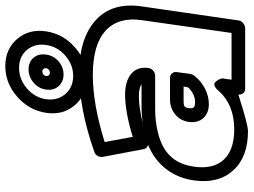

<svg xmlns="http://www.w3.org/2000/svg" viewBox="-132 -760 927 702"><g transform="rotate(-90 331.0 -408.5)"><path d="M22.9 -162.1Q31.2 -221.2 64.7 -264.4Q98.1 -307.6 152.8 -330.1Q140.1 -333.5 137.2 -346.2L108.9 -496.1Q107.4 -506.3 112.8 -515.1Q118.2 -523.9 127.9 -526.9Q285.2 -582 415 -582Q541.5 -582 608.2 -522Q674.8 -461.9 659.2 -354L607.9 0Q606.4 10.7 597.4 17.8Q588.4 24.9 579.1 24.9H357.9Q347.2 24.9 341.3 17.1Q335.4 9.3 336.9 0Q227.1 35.2 203.1 35.2Q107.9 35.2 59.1 -19.3Q10.3 -73.7 22.9 -162.1ZM73.2 -162.1Q63 -92.8 98.1 -54Q133.3 -15.1 210 -15.1Q300.8 -15.1 352.1 -74.2Q360.8 -84.5 368.9 -86.9Q377 -89.4 381.6 -85Q386.2 -80.6 389.6 -75Q393.1 -69.3 394.5 -64.5L396 -59.1L391.1 -24.9H562L608.9 -354Q621.1 -439 570.1 -485.6Q519 -532.2 408.2 -532.2Q301.8 -532.2 163.1 -488.8L182.1 -386.2Q185.1 -386.2 189 -388.2Q275.4 -414.1 336.9 -414.1Q384.8 -414.1 411.9 -392.3Q439 -370.6 434.1 -330.1Q432.6 -318.8 424.3 -311.5Q416 -304.2 405.8 -304.2H280.8Q238.8 -304.2 196.8 -293.9Q140.6 -279.8 110.6 -247.6Q80.6 -215.3 73.2 -162.1ZM233.9 -350.1Q268.1 -354 288.1 -354H375Q360.4 -363.8 329.1 -363.8Q293 -363.8 233.9 -350.1ZM236.8 -181.2Q241.2 -212.4 264.6 -231.2Q288.1 -250 319.8 -250H397.9Q407.2 -250 413.8 -242.9Q420.4 -235.8 418.9 -225.1L412.1 -174.8Q410.2 -167 405.8 -161.1Q385.7 -135.7 358.2 -121.8Q330.6 -107.9 301.8 -107.9Q268.6 -107.9 250.5 -128.4Q232.4 -148.9 236.8 -181.2ZM440.9 -852.1Q502.9 -852.1 540 -808.8Q577.1 -765.6 567.9 -703.1Q558.6 -640.6 509.3 -597.4Q460 -554.2 397.9 -554.2Q335.4 -554.2 298.1 -597.7Q260.7 -641.1 270 -703.1Q279.3 -765.1 328.9 -808.6Q378.4 -852.1 440.9 -852.1ZM287.1 -181.2Q285.6 -168 290 -163.1Q294.4 -158.2 309.1 -158.2Q337.9 -158.2 362.8 -183.1L366.2 -200.2H313Q297.9 -200.2 293.2 -196.5Q288.6 -192.9 287.1 -181.2ZM319.8 -703.1Q314 -661.6 338.6 -632.8Q363.3 -604 404.8 -604Q446.3 -604 479.2 -632.8Q512.2 -661.6 518.1 -703.1Q523.9 -744.6 499.8 -773.2Q475.6 -801.8 434.1 -801.8Q392.6 -801.8 359.1 -772.9Q325.7 -744.1 319.8 -703.1ZM355 -703.1Q358.4 -730 380.1 -748.5Q401.9 -767.1 429.2 -767.1Q456.1 -767.1 471.4 -748.8Q486.8 -730.5 482.9 -703.1Q479.5 -676.3 458.5 -657.7Q437.5 -639.2 410.2 -639.2Q383.3 -639.2 367.2 -657.5Q351.1 -675.8 355 -703.1ZM404.8 -703.1Q403.8 -697.3 407.5 -693.1Q411.1 -689 417 -689Q422.9 -689 427.7 -693.1Q432.6 -697.3 433.1 -703.1Q433.6 -709 430.2 -712.9Q426.8 -716.8 420.9 -716.8Q415 -716.8 410.2 -712.9Q405.3 -709 404.8 -703.1Z"/></g></svg>

Font: Trueno Black Outline
Style: Italic
Weight: 900
Width: 6
Designer: Julieta Ulanovsky
Foundry: Julieta Ulanovsky
Version: Version 3.001b | FøM Fix